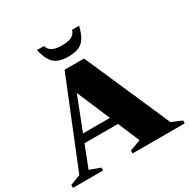

<svg xmlns="http://www.w3.org/2000/svg" viewBox="-207 -1060 1215 1235"><g transform="rotate(-30 401.0 -442.0)"><path d="M164.5 -211.5V-271H511V-211.5ZM740.5 -52.5 816 -21.5V0H428.5V-21.5L510 -51.5L302 -540.5L325 -548.5L130.5 -50L209.5 -21.5V0H-14.5V-21.5L62 -50.5L319 -685H463.5ZM384.5 -828.5Q429.5 -828.5 455 -841Q480.5 -853.5 489 -883.5H541Q529 -831 509.8 -800.8Q490.5 -770.5 460.5 -758Q430.5 -745.5 384.5 -745.5Q338.5 -745.5 308.5 -758Q278.5 -770.5 259.5 -800.8Q240.5 -831 228 -883.5H280Q289 -853.5 314.2 -841Q339.5 -828.5 384.5 -828.5Z"/></g></svg>

Font: Newsreader 36pt ExtraBold
Style: Regular
Weight: 800
Designer: Hugues Gentile
Foundry: Production Type
Version: Version 1.003